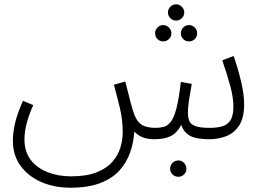

<svg xmlns="http://www.w3.org/2000/svg" viewBox="-20 -644 1227 895"><path d="M308 231Q234 231 173.5 205Q113 179 76.5 130Q40 81 40 11Q40 -25 50 -69Q60 -113 87 -174L135 -154Q94 -63 94 6Q94 63 123 101Q152 139 201.5 158.5Q251 178 311 178Q383 178 430 159.5Q477 141 503.5 110.5Q530 80 541 44.5Q552 9 552 -26Q552 -85 539.5 -137.5Q527 -190 511 -249L564 -264Q574 -226 579.5 -203.5Q585 -181 589 -165.5Q593 -150 598 -134Q613 -82 637 -65Q661 -48 704 -48Q725 -48 743 -52.5Q761 -57 776 -76Q791 -95 802.5 -139Q814 -183 823 -262L874 -253Q871 -235 866.5 -210.5Q862 -186 859 -161.5Q856 -137 856 -120Q856 -97 862 -81Q868 -65 890 -56.5Q912 -48 958 -48Q989 -48 1014 -54.5Q1039 -61 1053.5 -82.5Q1068 -104 1068 -147Q1068 -188 1054 -241Q1040 -294 1016 -363L1069 -383Q1089 -326 1103.5 -265.5Q1118 -205 1118 -158Q1118 -94 1094.5 -58.5Q1071 -23 1034 -9Q997 5 957 5Q894 5 865 -11.5Q836 -28 825 -62Q806 -25 776.5 -10Q747 5 701 5Q665 5 642.5 -5Q620 -15 606 -31Q603 20 586.5 67Q570 114 536.5 151Q503 188 447 209.5Q391 231 308 231ZM801 -548Q785 -548 774 -559Q763 -570 763 -586Q763 -601 774 -612.5Q785 -624 801 -624Q816 -624 827.5 -612.5Q839 -601 839 -586Q839 -570 827.5 -559Q816 -548 801 -548ZM741 -451Q725 -451 714 -462Q703 -473 703 -489Q703 -504 714 -515.5Q725 -527 741 -527Q756 -527 767.5 -515.5Q779 -504 779 -489Q779 -473 767.5 -462Q756 -451 741 -451ZM861 -451Q845 -451 834 -462Q823 -473 823 -489Q823 -504 834 -515.5Q845 -527 861 -527Q877 -527 888 -515.5Q899 -504 899 -489Q899 -473 888 -462Q877 -451 861 -451ZM812 180Q795 180 784 169Q773 158 773 143Q773 127 784 115.5Q795 104 812 104Q827 104 838 115.5Q849 127 849 143Q849 158 838 169Q827 180 812 180Z"/></svg>

Font: Noto Sans Arabic Light
Style: Regular
Weight: 300
Designer: Monotype Design Team, Nadine Chahine, Nizar Qandah and Khaled Hosny
Foundry: Monotype Imaging Inc.
Version: Version 2.012; ttfautohint (v1.8.4.7-5d5b)